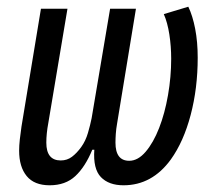

<svg xmlns="http://www.w3.org/2000/svg" viewBox="-20 -542 640 572"><path d="M128 10Q82 10 59.5 -17.5Q37 -45 37 -93Q37 -108 39 -126.5Q41 -145 44 -165L102 -516H181L124 -176Q118 -144 118 -117Q118 -64 161 -64Q180 -64 194.5 -75Q209 -86 222 -104Q235 -122 242 -146Q249 -170 253 -190L308 -516H385L329 -175Q326 -158 325 -143.5Q324 -129 324 -117Q324 -63 365 -63Q391 -63 414 -90Q437 -117 454 -160.5Q471 -204 480.5 -258.5Q490 -313 490 -367Q490 -404 484.5 -439.5Q479 -475 468 -500L541 -522Q554 -495 561.5 -456Q569 -417 569 -370Q569 -279 548 -199.5Q527 -120 489 -67Q433 10 348 10Q304 10 280.5 -14.5Q257 -39 261 -96H255Q234 -45 204.5 -17.5Q175 10 128 10Z"/></svg>

Font: IBM Plex Mono Text
Style: Italic
Weight: 450
Italic angle: -9°
Monospace: yes
Designer: Mike Abbink, Paul van der Laan, Pieter van Rosmalen
Foundry: Bold Monday
Version: Version 2.1